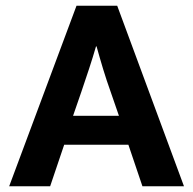

<svg xmlns="http://www.w3.org/2000/svg" viewBox="-20 -650 673 670"><path d="M235 -246H395L366 -330Q352 -369 340 -408.5Q328 -448 317 -488H315Q304 -450 291 -410.5Q278 -371 264 -330ZM247 -630H389L622 0H477L428 -145H204L155 0H12Z"/></svg>

Font: Ek Mukta
Style: Bold
Weight: 700
Designer: Girish Dalvi and Yashodeep Gholap
Foundry: Ek Type
Version: Version 2.538;PS 1.002;hotconv 16.6.51;makeotf.lib2.5.65220;